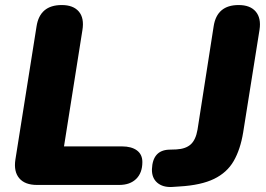

<svg xmlns="http://www.w3.org/2000/svg" viewBox="-20 -734 1055 762"><path d="M127 0Q79 0 56.5 -26.5Q34 -53 41 -100L125 -629Q138 -714 225 -714Q271 -714 293 -688Q315 -662 307 -614L234 -153H464Q502 -153 523.5 -137Q545 -121 545 -91Q545 -48 520.5 -24Q496 0 453 0ZM663 8Q626 10 604 -9Q582 -28 583 -63Q586 -137 650 -140L680 -141Q717 -143 737 -161Q757 -179 764 -220L828 -630Q841 -714 927 -714Q973 -714 995 -688Q1017 -662 1010 -616L945 -208Q934 -141 907.5 -95Q881 -49 829.5 -24Q778 1 693 6Z"/></svg>

Font: Nunito Black
Style: Italic
Weight: 900
Italic angle: -9°
Designer: Vernon Adams
Foundry: Vernon Adams
Version: Version 3.601; ttfautohint (v1.8.2.53-6de2)